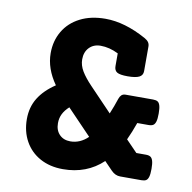

<svg xmlns="http://www.w3.org/2000/svg" viewBox="-71 -661 742 742"><g transform="rotate(10 300.0 -289.5)"><path d="M445.3 -543.5Q456.1 -537.6 461.2 -530.5Q466.3 -523.4 466.3 -513.2V-417Q466.3 -400.4 452.1 -393.3Q438 -386.2 406.7 -386.2Q376.5 -386.2 365.2 -393.1Q354 -399.9 354 -417V-466.8Q318.8 -484.4 284.2 -484.4Q256.8 -484.4 239.7 -466.8Q222.7 -449.2 222.7 -420.4Q222.7 -397 236.3 -374.3Q250 -351.6 275.4 -325.2L363.8 -232.9Q377 -264.6 386.7 -294.4Q390.1 -304.2 396 -309.6Q401.9 -314.9 412.1 -314.9H519.5Q531.2 -314.9 537.6 -311Q543.9 -307.1 547.1 -296.4Q550.3 -285.6 550.3 -265.1Q550.3 -244.6 547.1 -233.9Q543.9 -223.1 537.6 -219Q531.2 -214.8 519.5 -214.8H475.1Q461.9 -177.2 447.3 -146L491.7 -100.1H529.3Q541 -100.1 547.4 -95.9Q553.7 -91.8 556.9 -81.1Q560.1 -70.3 560.1 -49.8Q560.1 -29.3 556.9 -18.6Q553.7 -7.8 547.4 -3.9Q541 0 529.3 0H445.8Q426.3 0 410.6 -16.1L378.9 -48.8Q315.9 10.7 222.7 10.7Q171.4 10.7 132.8 -10.5Q94.2 -31.7 73.2 -69.6Q52.2 -107.4 52.2 -156.2Q52.2 -202.6 74.2 -238.5Q96.2 -274.4 140.1 -303.7Q98.6 -362.3 98.6 -422.9Q98.6 -471.2 121.1 -509.3Q143.6 -547.4 185.5 -568.8Q227.5 -590.3 284.7 -590.3Q360.4 -590.3 445.3 -543.5ZM173.3 -161.1Q173.3 -133.3 189.5 -116.7Q205.6 -100.1 232.4 -100.1Q270.5 -100.1 301.3 -129.9L206.1 -229Q189.5 -213.9 181.4 -197.5Q173.3 -181.2 173.3 -161.1Z"/></g></svg>

Font: Courier Prime
Style: Bold
Weight: 700
Designer: Alan Dague-Greene, Quote-Unquote Apps
Foundry: Quote-Unquote Apps
Version: Version 3.018